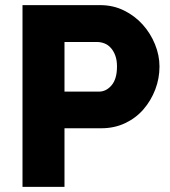

<svg xmlns="http://www.w3.org/2000/svg" viewBox="-20 -730 663 750"><path d="M67.9 0V-710H371.1Q421.9 -710 464.4 -689Q506.8 -668 537.4 -634Q567.9 -600.1 585.4 -557.1Q603 -514.2 603 -470.2Q603 -423.3 586.4 -380.1Q569.8 -336.9 540.5 -303Q511.2 -269 469 -249Q426.8 -229 376 -229H231.9V0ZM231.9 -372.1H366.2Q395 -372.1 416 -397Q437 -421.9 437 -470.2Q437 -495.1 430.4 -512.9Q423.8 -530.8 412.8 -543Q401.9 -555.2 387.9 -560.5Q374 -565.9 359.9 -565.9H231.9Z"/></svg>

Font: Raleway ExtraBold
Style: Regular
Weight: 800
Designer: Matt McInerney, Pablo Impallari, Rodrigo Fuenzalida
Foundry: Matt McInerney, Pablo Impallari, Rodrigo Fuenzalida
Version: Version 3.000g; ttfautohint (v1.5) -l 8 -r 28 -G 28 -x 14 -D